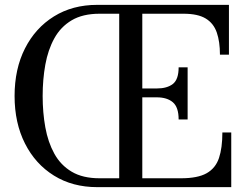

<svg xmlns="http://www.w3.org/2000/svg" viewBox="-20 -770 1030 790"><path d="M715 -278.5Q715 -329 691.2 -349.2Q667.5 -369.5 625 -369.5H565.5V-36.5H725Q793.5 -36.5 830.2 -57.2Q867 -78 881 -119.8Q895 -161.5 895 -225H931.5V0H380Q278.5 0 202 -47.5Q125.5 -95 82.8 -179.5Q40 -264 40 -375Q40 -486.5 82.8 -570.8Q125.5 -655 202 -702.5Q278.5 -750 380 -750H922V-545H885Q885 -598.5 872 -636.2Q859 -674 826.5 -693.8Q794 -713.5 735.5 -713.5H565.5V-406H625Q667.5 -406 691.2 -424.5Q715 -443 715 -493H752V-278.5ZM155.5 -375Q155.5 -307 166.5 -246Q177.5 -185 203.5 -137.8Q229.5 -90.5 275 -63.5Q320.5 -36.5 389.5 -36.5H470.5V-713.5H389.5Q320.5 -713.5 275 -686.5Q229.5 -659.5 203.5 -612.2Q177.5 -565 166.5 -504Q155.5 -443 155.5 -375Z"/></svg>

Font: Bodoni* 06pt
Style: Regular
Weight: 400
Version: Version 2.3